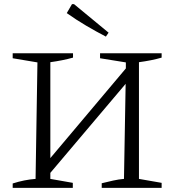

<svg xmlns="http://www.w3.org/2000/svg" viewBox="-20 -903 841 923"><path d="M41 0V-21Q69 -30 96.5 -35.5Q124 -41 151 -43L160 -603L41 -623V-647H331V-626Q306 -619 278.5 -613.5Q251 -608 222 -604V-143L585 -574V-603L461 -623V-647H757V-626Q733 -619 705.5 -613.5Q678 -608 648 -604V-43L757 -24V0H469V-22Q497 -29 524 -35Q551 -41 576 -43L584 -500L222 -72V-43L330 -24V0ZM489 -727Q441 -752 393.5 -780Q346 -808 301 -840L326 -883H336L502 -746Z"/></svg>

Font: Piazzolla Light
Style: Regular
Weight: 300
Designer: Juan Pablo del Peral
Foundry: Huerta Tipografica
Version: Version 1.330